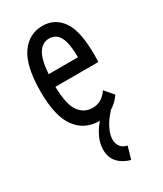

<svg xmlns="http://www.w3.org/2000/svg" viewBox="-178 -539 706 832"><g transform="rotate(-30 175.0 -123.0)"><path d="M190 10Q115 10 73 -47Q31 -104 31 -227Q31 -354 71.5 -412.5Q112 -471 180 -471Q241 -471 277 -420.5Q313 -370 313 -248Q313 -229 312 -214H97Q99 -124 124.5 -89Q150 -54 192 -54Q217 -54 235.5 -65.5Q254 -77 268 -98L305 -55Q284 -24 255 -7Q226 10 190 10ZM99 -276H246Q246 -344 229.5 -376.5Q213 -409 177 -409Q145 -409 125 -379.5Q105 -350 99 -276ZM241 163 223 225Q184 214 162 189.5Q140 165 140 127Q140 88 163 48Q186 8 228 -26L255 -6Q228 22 212.5 53Q197 84 197 108Q197 128 207.5 143Q218 158 241 163Z"/></g></svg>

Font: Inconsolata ExtraCondensed Medium
Style: Regular
Weight: 500
Width: 2
Monospace: yes
Designer: Raph Levien, Cyreal, Brenton Simpson
Foundry: Raph Levien, Cyreal, Google
Version: Version 3.001; ttfautohint (v1.8.2.53-6de2)